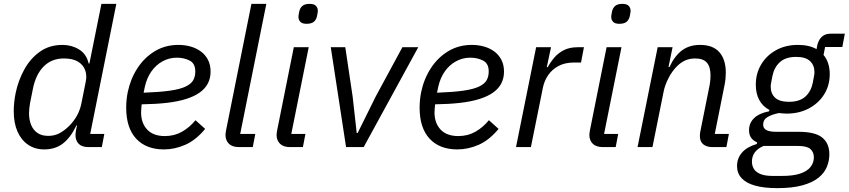

<svg xmlns="http://www.w3.org/2000/svg" viewBox="-20 -760 4385 992"><path d="M506 0H437Q403 0 386.5 -17Q370 -34 370 -62Q370 -68 371 -75Q372 -82 373 -89L378 -112H375Q344 -48 304.5 -18Q265 12 208 12Q161 12 125.5 -12Q90 -36 70.5 -80Q51 -124 51 -185Q51 -208 53.5 -232Q56 -256 61 -280Q74 -343 105 -400Q136 -457 185.5 -492.5Q235 -528 303 -528Q350 -528 388.5 -504.5Q427 -481 438 -432H442L504 -740H581L446 -68H519ZM229 -58Q263 -58 289 -72.5Q315 -87 337 -109Q362 -134 378.5 -164Q395 -194 402 -233L423 -338Q430 -370 420 -397.5Q410 -425 383 -441.5Q356 -458 310 -458Q247 -458 206 -417Q165 -376 150 -301L135 -226Q133 -213 131.5 -200.5Q130 -188 130 -175Q130 -142 140.5 -115.5Q151 -89 173 -73.5Q195 -58 229 -58Z M827 12Q735 12 683.5 -43.5Q632 -99 632 -204Q632 -224 634 -244.5Q636 -265 640 -284Q654 -352 690 -407.5Q726 -463 780 -495.5Q834 -528 902 -528Q935 -528 965 -519.5Q995 -511 1018 -494Q1041 -477 1054.5 -451Q1068 -425 1068 -390Q1068 -356 1054 -329Q1040 -302 1012 -282Q984 -262 941 -248.5Q898 -235 841 -228.5Q784 -222 712 -221Q711 -211 710 -199Q709 -187 709 -179Q709 -124 740.5 -90.5Q772 -57 832 -57Q881 -57 920.5 -79.5Q960 -102 990 -139L1040 -94Q992 -36 937.5 -12Q883 12 827 12ZM894 -462Q854 -462 819.5 -443Q785 -424 761.5 -390Q738 -356 728 -310L722 -281Q805 -284 857.5 -291.5Q910 -299 938.5 -312.5Q967 -326 978 -345Q989 -364 989 -391Q989 -432 960 -447Q931 -462 894 -462Z M1286 0H1215Q1180 0 1162.5 -17.5Q1145 -35 1145 -63Q1145 -68 1146 -74Q1147 -80 1148 -87L1279 -740H1356L1221 -68H1299Z M1564 -637Q1541 -637 1531.5 -647.5Q1522 -658 1522 -672Q1522 -675 1522.5 -680.5Q1523 -686 1526 -700Q1530 -719 1542.5 -729.5Q1555 -740 1580 -740Q1603 -740 1612.5 -729.5Q1622 -719 1622 -705Q1622 -702 1621.5 -696.5Q1621 -691 1618 -677Q1614 -658 1601.5 -647.5Q1589 -637 1564 -637ZM1545 0H1479Q1444 0 1426.5 -17.5Q1409 -35 1409 -63Q1409 -68 1410 -74Q1411 -80 1412 -87L1498 -516H1575L1485 -68H1558Z M1859 0H1768L1689 -516H1764L1802 -261L1823 -73H1828L1921 -261L2059 -516H2141Z M2343 12Q2251 12 2199.5 -43.5Q2148 -99 2148 -204Q2148 -224 2150 -244.5Q2152 -265 2156 -284Q2170 -352 2206 -407.5Q2242 -463 2296 -495.5Q2350 -528 2418 -528Q2451 -528 2481 -519.5Q2511 -511 2534 -494Q2557 -477 2570.5 -451Q2584 -425 2584 -390Q2584 -356 2570 -329Q2556 -302 2528 -282Q2500 -262 2457 -248.5Q2414 -235 2357 -228.5Q2300 -222 2228 -221Q2227 -211 2226 -199Q2225 -187 2225 -179Q2225 -124 2256.5 -90.5Q2288 -57 2348 -57Q2397 -57 2436.5 -79.5Q2476 -102 2506 -139L2556 -94Q2508 -36 2453.5 -12Q2399 12 2343 12ZM2410 -462Q2370 -462 2335.5 -443Q2301 -424 2277.5 -390Q2254 -356 2244 -310L2238 -281Q2321 -284 2373.5 -291.5Q2426 -299 2454.5 -312.5Q2483 -326 2494 -345Q2505 -364 2505 -391Q2505 -432 2476 -447Q2447 -462 2410 -462Z M2723 0H2646L2750 -516H2827L2805 -413H2810Q2824 -439 2844 -462.5Q2864 -486 2893.5 -501Q2923 -516 2965 -516H2997L2982 -437H2946Q2899 -437 2865.5 -419Q2832 -401 2812 -371.5Q2792 -342 2785 -307Z M3180 -637Q3157 -637 3147.5 -647.5Q3138 -658 3138 -672Q3138 -675 3138.5 -680.5Q3139 -686 3142 -700Q3146 -719 3158.5 -729.5Q3171 -740 3196 -740Q3219 -740 3228.5 -729.5Q3238 -719 3238 -705Q3238 -702 3237.5 -696.5Q3237 -691 3234 -677Q3230 -658 3217.5 -647.5Q3205 -637 3180 -637ZM3161 0H3095Q3060 0 3042.5 -17.5Q3025 -35 3025 -63Q3025 -68 3026 -74Q3027 -80 3028 -87L3114 -516H3191L3101 -68H3174Z M3351 0H3274L3378 -516H3455L3434 -414H3439Q3466 -472 3504 -500Q3542 -528 3597 -528Q3664 -528 3697 -490Q3730 -452 3730 -385Q3730 -371 3728.5 -354Q3727 -337 3723 -318L3673 -68H3746L3733 0H3660Q3632 0 3614 -14Q3596 -28 3596 -58Q3596 -63 3596.5 -67.5Q3597 -72 3598 -79L3646 -318Q3649 -333 3650 -347.5Q3651 -362 3651 -371Q3651 -415 3632 -436.5Q3613 -458 3572 -458Q3544 -458 3521 -448Q3498 -438 3477 -417Q3452 -392 3433.5 -355.5Q3415 -319 3409 -288Z M4265 37Q4265 71 4252 102.5Q4239 134 4208.5 158.5Q4178 183 4126 197.5Q4074 212 3996 212Q3927 212 3881 199Q3835 186 3811.5 160.5Q3788 135 3788 98Q3788 58 3813.5 28.5Q3839 -1 3890 -16L3892 -24Q3870 -34 3860 -49.5Q3850 -65 3850 -87Q3850 -124 3876 -149.5Q3902 -175 3954 -185L3955 -192Q3921 -210 3903 -243Q3885 -276 3885 -322Q3885 -381 3913 -427.5Q3941 -474 3990 -501Q4039 -528 4103 -528Q4132 -528 4156 -522.5Q4180 -517 4199 -506L4201 -518Q4206 -549 4223.5 -567.5Q4241 -586 4272 -586H4345L4332 -517H4243L4235 -476Q4251 -457 4259 -432Q4267 -407 4267 -377Q4267 -319 4238.5 -273Q4210 -227 4159.5 -200Q4109 -173 4044 -173Q4034 -173 4025 -174Q4016 -175 4005 -176Q3969 -169 3946 -155.5Q3923 -142 3923 -116Q3923 -97 3939.5 -88Q3956 -79 3991 -79H4106Q4192 -79 4228.5 -49Q4265 -19 4265 37ZM4185 53Q4185 26 4167 10Q4149 -6 4102 -6H3925Q3895 7 3880 27Q3865 47 3865 75Q3865 96 3875 112.5Q3885 129 3908.5 139Q3932 149 3973 149H4020Q4078 149 4114 137Q4150 125 4167.5 103Q4185 81 4185 53ZM4056 -234Q4111 -234 4140.5 -260.5Q4170 -287 4179 -331Q4184 -358 4186 -368Q4188 -378 4188 -387Q4188 -423 4165 -444.5Q4142 -466 4094 -466Q4039 -466 4009.5 -439Q3980 -412 3971 -368Q3966 -341 3964 -331Q3962 -321 3962 -312Q3962 -276 3985 -255Q4008 -234 4056 -234Z"/></svg>

Font: IBM Plex Sans Var
Style: Italic
Weight: 400
Italic angle: -11.31°
Designer: Mike Abbink, Paul van der Laan, Pieter van Rosmalen
Foundry: Bold Monday
Version: Version 1.001